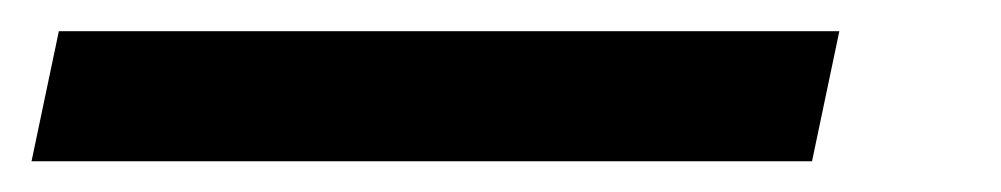

<svg xmlns="http://www.w3.org/2000/svg" viewBox="-21 -20 641 123"><path d="M16.7 0 -0.8 83.3H499.2L516.7 0Z"/></svg>

Font: BoonHome
Style: Bold Oblique
Weight: 700
Italic angle: -12°
Designer: Sungsit Sawaiwan
Foundry: Sungsit Sawaiwan
Version: Version 0.2